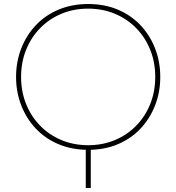

<svg xmlns="http://www.w3.org/2000/svg" viewBox="-20 -733 878 956"><path d="M407 203V0H432V203ZM419 13Q338 13 271.5 -15Q205 -43 158 -93Q111 -143 85.5 -209Q60 -275 60 -350Q60 -425 85.5 -491Q111 -557 158 -607Q205 -657 271.5 -685Q338 -713 419 -713Q501 -713 567 -685Q633 -657 680 -607Q727 -557 752.5 -491Q778 -425 778 -350Q778 -275 752.5 -209Q727 -143 680 -93Q633 -43 567 -15Q501 13 419 13ZM419 -10Q491 -10 552 -35.5Q613 -61 658 -107Q703 -153 728 -215Q753 -277 753 -350Q753 -423 728 -485Q703 -547 658 -593Q613 -639 552 -664.5Q491 -690 419 -690Q347 -690 286 -664.5Q225 -639 180 -593Q135 -547 110 -485Q85 -423 85 -350Q85 -277 110 -215Q135 -153 180 -107Q225 -61 286 -35.5Q347 -10 419 -10Z"/></svg>

Font: MuseoModerno Thin
Style: Regular
Weight: 100
Designer: Pablo Cosgaya, Héctor Gatti, Marcela Romero, and the Authors of The MuseoModerno Project.
Foundry: Omnibus-Type Team
Version: Version 1.003